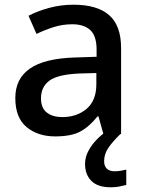

<svg xmlns="http://www.w3.org/2000/svg" viewBox="-20 -569 614 815"><path d="M292 -549Q393 -549 443.5 -504.5Q494 -460 494 -365V0H419L398 -75H394Q359 -31 320.5 -10.5Q282 10 214 10Q141 10 93 -29.5Q45 -69 45 -153Q45 -235 107 -278Q169 -321 298 -325L390 -328V-358Q390 -417 363 -441.5Q336 -466 287 -466Q246 -466 208 -454Q170 -442 135 -425L101 -502Q139 -522 188.5 -535.5Q238 -549 292 -549ZM317 -257Q225 -253 189.5 -226.5Q154 -200 154 -152Q154 -110 179 -91Q204 -72 244 -72Q306 -72 347.5 -107Q389 -142 389 -212V-259ZM422 115Q422 136 433.5 147Q445 158 465 158Q482 158 494.5 155.5Q507 153 516 151V216Q501 220 485.5 223Q470 226 450 226Q395 226 368 199Q341 172 341 127Q341 98 355.5 71Q370 44 392.5 21.5Q415 -1 438 -16L491 0Q458 32 440 58.5Q422 85 422 115Z"/></svg>

Font: Noto Sans Myanmar Medium
Style: Regular
Weight: 500
Designer: Monotype Design Team
Foundry: Monotype Imaging Inc.
Version: Version 2.107; ttfautohint (v1.8.4.7-5d5b)